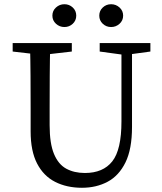

<svg xmlns="http://www.w3.org/2000/svg" viewBox="-20 -874 767 909"><path d="M285 -746Q262 -746 245 -761.5Q228 -777 228 -800Q228 -823 245 -838.5Q262 -854 285 -854Q308 -854 324.5 -838.5Q341 -823 341 -800Q341 -777 324.5 -761.5Q308 -746 285 -746ZM506 -746Q483 -746 466.5 -761.5Q450 -777 450 -800Q450 -823 466.5 -838.5Q483 -854 506 -854Q529 -854 546 -838.5Q563 -823 563 -800Q563 -777 546 -761.5Q529 -746 506 -746ZM582 -615H562L452 -630V-670H692V-630ZM170 -615 40 -630V-670H320V-630L190 -615ZM215 -281Q215 -195 235.5 -145.5Q256 -96 293.5 -75.5Q331 -55 382 -55Q468 -55 511.5 -110Q555 -165 555 -299V-670H605V-273Q605 -168 574 -105Q543 -42 489.5 -13.5Q436 15 368 15Q296 15 241 -13Q186 -41 155.5 -100Q125 -159 125 -252V-360Q125 -437 124.5 -515Q124 -593 122 -670H218Q216 -594 215.5 -516.5Q215 -439 215 -360Z"/></svg>

Font: Adobe Variable Font Prototype
Style: Regular
Weight: 389
Designer: Frank Grießhammer
Foundry: Adobe
Version: Version 1.004;hotconv 1.0.113;makeotfexe 2.5.65598